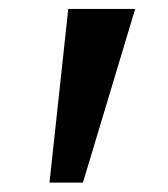

<svg xmlns="http://www.w3.org/2000/svg" viewBox="-20 -854 366 419"><path d="M275 -834.5 161 -455.5H88L129 -834.5Z"/></svg>

Font: Merriweather 28pt Black
Style: Regular
Weight: 900
Version: Version 2.100